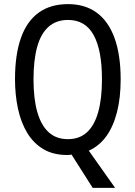

<svg xmlns="http://www.w3.org/2000/svg" viewBox="-20 -744 659 934"><path d="M567 -358Q567 -268 549 -198Q531 -128 497 -81Q463 -34 412 -11L540 170H431L328 8Q324 9 318 9.5Q312 10 307 10Q239 10 191 -18.5Q143 -47 112.5 -97.5Q82 -148 67.5 -215Q53 -282 53 -359Q53 -477 81.5 -558.5Q110 -640 167.5 -682Q225 -724 311 -724Q394 -724 451 -682Q508 -640 537.5 -558Q567 -476 567 -358ZM143 -358Q143 -264 161.5 -199Q180 -134 217 -100.5Q254 -67 310 -67Q366 -67 402.5 -100Q439 -133 457.5 -198Q476 -263 476 -358Q476 -500 435.5 -573.5Q395 -647 311 -647Q254 -647 216.5 -614Q179 -581 161 -516.5Q143 -452 143 -358Z"/></svg>

Font: Noto Sans Condensed
Style: Regular
Weight: 400
Width: 3
Version: Version 2.013